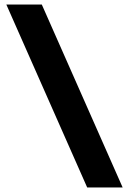

<svg xmlns="http://www.w3.org/2000/svg" viewBox="-20 -790 571 850"><path d="M523 40H366L8 -770H165Z"/></svg>

Font: M PLUS 1 ExtraBold
Style: Regular
Weight: 800
Designer: Coji Morishita
Foundry: UNDERFOREST DESIGN
Version: Version 1.001